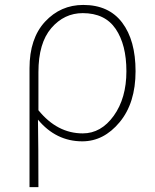

<svg xmlns="http://www.w3.org/2000/svg" viewBox="-20 -560 628 778"><path d="M99.6 198.2V-283.2Q99.6 -404.3 162.6 -472.2Q225.6 -540 317.4 -540Q420.9 -540 475.1 -468.3Q529.3 -396.5 529.3 -271.5Q529.3 -142.6 464.8 -64.9Q400.4 12.7 313.5 12.7Q207 12.7 133.8 -75.2Q135.7 31.2 135.7 198.2ZM315.4 -19.5Q389.6 -19.5 440.9 -90.8Q492.2 -162.1 492.2 -271.5Q492.2 -378.9 448.7 -442.9Q405.3 -506.8 315.4 -506.8Q240.2 -506.8 188 -446.3Q135.7 -385.7 135.7 -267.6V-113.3Q211.9 -19.5 315.4 -19.5Z"/></svg>

Font: Bpmf Zihi Sans ExtraLight
Style: ExtraLight
Weight: 250
Foundry: But Ko
Version: Version 1.320